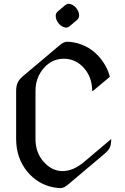

<svg xmlns="http://www.w3.org/2000/svg" viewBox="-20 -963 649 993"><path d="M334.5 -943.4Q340.8 -943.4 348.6 -940.4Q364.7 -934.1 375 -920.4Q389.2 -901.9 389.2 -882.8Q389.2 -868.7 377.9 -859.4L339.8 -827.1Q331.5 -820.3 322.8 -820.3Q316.4 -820.3 308.6 -823.2Q293 -829.1 282.2 -843.3Q268.1 -861.8 268.1 -880.9Q268.1 -895 279.3 -904.3L317.4 -936.5Q325.7 -943.4 334.5 -943.4ZM293.5 9.8Q277.3 9.8 258.8 6.3Q177.2 -8.8 122.6 -73.7Q63.5 -144.5 63.5 -244.1V-493.2Q63.5 -519.5 72.3 -537.6Q79.6 -552.7 99.6 -569.8L289.1 -729.5Q310.1 -747.1 326.7 -747.1Q342.8 -747.1 361.3 -743.7Q442.9 -728.5 497.6 -663.6Q534.2 -619.6 548.3 -565.9L461.4 -493.2H456.5Q456.5 -563 414.6 -610.8Q371.6 -659.2 310.1 -659.2Q248 -659.2 206.5 -610.8Q163.6 -561.5 163.6 -493.2V-244.1Q163.6 -173.8 205.6 -126.5Q248.5 -78.1 303.7 -78.1Q358.9 -78.1 416 -126.5L555.2 -244.1Q555.2 -214.4 547.9 -199.7Q540 -184.1 520.5 -167.5L331.1 -7.8Q310.1 9.8 293.5 9.8Z"/></svg>

Font: Gothica
Style: Book
Weight: 400
Designer: Wojciech Kalinowski "wmk69" (wmk69@o2.pl)
Foundry: Wojciech Kalinowski "wmk69" (wmk69@o2.pl)
Version: Version 2.1.0; 2021-05-14